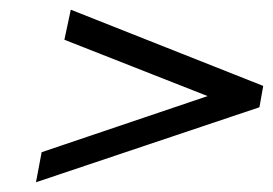

<svg xmlns="http://www.w3.org/2000/svg" viewBox="-20 -436 563 396"><path d="M408.2 -237.8 112.8 -354 126 -416 522.9 -258.8 515.1 -214.8 54.2 -60.1 65.9 -122.1Z"/></svg>

Font: Linux Libertine G
Style: Bold Italic
Weight: 700
Italic angle: -11.5°
Designer: Philipp H. Poll
Foundry: Philipp H. Poll
Version: Version 4.1.0